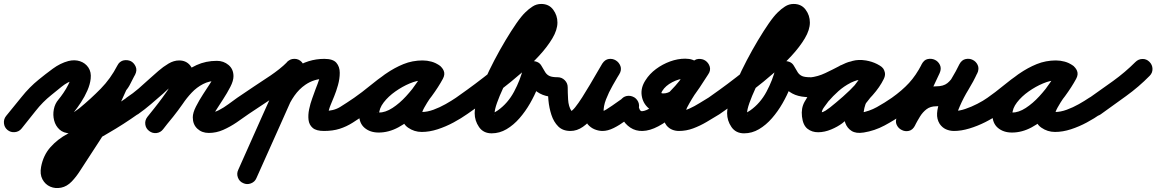

<svg xmlns="http://www.w3.org/2000/svg" viewBox="-60 -613 5855 972"><path d="M-22 45Q-38 32 -40 11Q-42 -10 -29 -26Q10 -73 49.5 -122.5Q89 -172 136 -210Q169 -237 207 -265Q245 -293 286 -304Q318 -312 345 -303Q372 -294 387.5 -271Q403 -248 399 -214Q396 -186 382.5 -155Q369 -124 350 -95Q331 -66 314 -45Q312 -42 311.5 -37Q311 -32 312 -29Q311 -30 310 -31Q310 -32 309.5 -32.5Q309 -33 308 -34Q304 -37 297 -39Q296 -39 297 -38.5Q298 -38 301 -39Q309 -42 317 -47Q329 -55 343 -66Q400 -113 450 -164Q500 -215 534 -281Q545 -303 565 -306.5Q585 -310 602 -301Q619 -292 627 -273.5Q635 -255 623 -234Q612 -214 600.5 -190Q589 -166 573 -150Q572 -150 578 -158Q583 -166 583 -165Q563 -122 544 -79Q525 -36 502 5Q475 53 443.5 100.5Q412 148 382 195Q364 222 345 252Q326 282 303 306Q279 331 249.5 337Q220 343 194.5 332Q169 321 155 295Q141 269 148 232Q159 173 195.5 132Q232 91 283 64Q283 64 282 64Q281 65 281 65Q357 20 433 -24Q509 -68 581 -118Q598 -130 618.5 -126.5Q639 -123 651 -106Q663 -89 659.5 -68.5Q656 -48 639 -36Q566 16 488 61Q410 106 333 151Q333 151 332 152Q331 152 331 152Q301 169 277.5 192Q254 215 248 250Q247 252 247 256Q247 258 245.5 253.5Q244 249 243 247Q236 238 230.5 240Q225 242 231 236Q250 216 266 189Q282 162 297 139Q327 94 357 48Q387 2 414 -45Q436 -84 454 -125Q472 -166 491 -207Q491 -208 496 -214Q501 -221 501 -222Q501 -222 498 -218Q499 -219 500 -221Q502 -224 503 -226Q506 -231 511 -239Q517 -250 523 -261Q529 -272 535 -282Q547 -304 566.5 -307.5Q586 -311 603 -303Q619 -294 627 -275.5Q635 -257 624 -235Q585 -159 528.5 -100.5Q472 -42 407 12Q384 31 354.5 47.5Q325 64 294 62Q261 61 241 42.5Q221 24 214 -3.5Q207 -31 212.5 -59.5Q218 -88 236 -109Q247 -122 261 -142.5Q275 -163 286 -185Q297 -207 299 -224Q299 -226 300 -223Q301 -220 301 -218Q307 -209 316 -207Q317 -207 317 -207Q314 -207 312 -206Q283 -199 252.5 -174.5Q222 -150 200 -132Q156 -97 120 -51Q84 -5 49 38Q36 54 15 56Q-6 58 -22 45Z M568 -48Q557 -65 560.5 -86Q564 -107 581 -119Q613 -140 642 -165Q671 -190 699 -216Q718 -233 742 -254Q766 -275 793 -291Q820 -307 847 -307Q882 -307 902.5 -282Q923 -257 923 -224Q923 -195 905.5 -159Q888 -123 862.5 -86Q837 -49 810.5 -16Q784 17 766 41Q766 41 766 41Q766 41 766 41Q753 58 732.5 60.5Q712 63 695 50Q678 37 675.5 16.5Q673 -4 686 -21Q698 -36 720 -63.5Q742 -91 765.5 -123Q789 -155 805.5 -182.5Q822 -210 822 -224Q822 -224 822 -223Q825 -213 837 -208Q839 -207 844 -206.5Q849 -206 847 -206Q844 -206 833.5 -198Q823 -190 809.5 -178.5Q796 -167 784 -156Q772 -145 767 -140Q736 -113 704.5 -86Q673 -59 639 -35Q622 -24 601 -27.5Q580 -31 568 -48ZM765 41Q752 58 731.5 60.5Q711 63 695 49Q678 36 675.5 15.5Q673 -5 687 -21Q711 -52 735 -82.5Q759 -113 781 -145Q812 -189 850 -225.5Q888 -262 935 -283.5Q982 -305 1038 -305Q1072 -305 1097 -284Q1122 -263 1122 -227Q1122 -204 1106 -173Q1090 -142 1069.5 -110.5Q1049 -79 1033 -54Q1017 -29 1017 -19Q1017 -19 1017 -20Q1017 -22 1016 -23Q1015 -26 1013 -29Q1007 -39 998 -41Q997 -42 997 -42Q1022 -42 1047.5 -55Q1073 -68 1097 -86Q1121 -104 1141 -118Q1158 -130 1178.5 -126.5Q1199 -123 1211 -106Q1223 -89 1219.5 -68.5Q1216 -48 1199 -36Q1170 -15 1137.5 7Q1105 29 1070 44.5Q1035 60 997 60Q962 60 939 38.5Q916 17 916 -19Q916 -42 932 -73.5Q948 -105 968.5 -136.5Q989 -168 1005 -192.5Q1021 -217 1021 -227Q1021 -229 1021 -226Q1021 -223 1021 -222Q1025 -210 1035 -206Q1037 -204 1038 -204Q1000 -204 968 -187.5Q936 -171 910.5 -144Q885 -117 865 -87Q842 -54 816.5 -22Q791 10 765 41Q765 41 765 41Q765 41 765 41Z M1199 -36Q1182 -24 1161 -27.5Q1140 -31 1129 -48Q1117 -65 1120.5 -86Q1124 -107 1141 -118Q1183 -147 1225.5 -175Q1268 -203 1310 -231Q1332 -246 1353.5 -263Q1375 -280 1394 -299Q1408 -315 1429 -315Q1450 -315 1465 -301Q1480 -287 1480.5 -266Q1481 -245 1466 -230Q1444 -206 1418.5 -186Q1393 -166 1366 -147Q1325 -119 1282.5 -91.5Q1240 -64 1199 -36Q1199 -36 1199 -36Q1199 -36 1199 -36ZM1384 -285Q1392 -304 1412 -311.5Q1432 -319 1451 -311Q1470 -302 1477.5 -282.5Q1485 -263 1476 -244Q1417 -111 1357.5 22Q1298 155 1238 289Q1238 289 1238 289Q1238 289 1238 289Q1230 308 1210 315.5Q1190 323 1171 314Q1152 306 1144.5 286Q1137 266 1146 247Q1205 114 1264.5 -19Q1324 -152 1384 -285Q1384 -285 1384 -285Q1384 -285 1384 -285ZM1393 -59Q1386 -39 1366.5 -30.5Q1347 -22 1328 -30Q1308 -37 1299.5 -56.5Q1291 -76 1299 -95Q1319 -146 1351.5 -191Q1384 -236 1429 -267Q1499 -315 1582 -315Q1626 -315 1643 -295Q1660 -275 1660 -244.5Q1660 -214 1651 -182Q1642 -150 1632 -126Q1623 -104 1613.5 -81Q1604 -58 1601 -35Q1601 -34 1601 -32.5Q1601 -31 1600 -30Q1601 -31 1600 -33Q1599 -35 1597 -38Q1592 -46 1583 -50Q1581 -51 1580 -51Q1629 -51 1662 -71.5Q1695 -92 1733 -118Q1733 -118 1733 -118Q1733 -118 1733 -118Q1750 -130 1770.5 -126.5Q1791 -123 1803 -106Q1815 -89 1811.5 -68.5Q1808 -48 1791 -36Q1757 -12 1725.5 8Q1694 28 1659.5 39Q1625 50 1580 50Q1541 50 1523 34.5Q1505 19 1502 -6Q1499 -31 1505 -60Q1511 -89 1521 -116Q1531 -143 1538 -163Q1543 -175 1547.5 -187.5Q1552 -200 1556 -212Q1557 -216 1559 -225Q1561 -234 1561 -234Q1564 -223 1575 -217Q1578 -215 1579 -215Q1582 -214 1585 -214Q1588 -214 1582 -214Q1530 -214 1486 -184Q1454 -162 1430.5 -128.5Q1407 -95 1393 -59Q1393 -59 1393 -59Q1393 -59 1393 -59Z M1721 -48Q1709 -65 1712.5 -86Q1716 -107 1733 -118Q1773 -146 1812.5 -178.5Q1852 -211 1894.5 -240.5Q1937 -270 1982.5 -288.5Q2028 -307 2080 -307Q2102 -307 2124 -301Q2146 -295 2164 -282Q2184 -268 2185.5 -248.5Q2187 -229 2177 -214Q2167 -198 2148.5 -191.5Q2130 -185 2110 -197Q2101 -202 2095 -204Q2089 -206 2078 -206Q2051 -206 2014 -190.5Q1977 -175 1941.5 -150Q1906 -125 1882.5 -94.5Q1859 -64 1859 -34Q1859 -30 1858.5 -32Q1858 -34 1857 -36Q1850 -46 1848 -44.5Q1846 -43 1857 -43Q1891 -43 1927 -66.5Q1963 -90 1995.5 -125.5Q2028 -161 2053.5 -198Q2079 -235 2094 -262Q2106 -284 2126 -287.5Q2146 -291 2162 -282Q2179 -273 2186.5 -254.5Q2194 -236 2182 -214Q2174 -198 2156.5 -173Q2139 -148 2120 -120Q2101 -92 2088 -68.5Q2075 -45 2075 -32Q2075 -33 2075 -35Q2074 -38 2072 -40Q2071 -43 2068 -45Q2065 -47 2068 -46Q2071 -46 2075 -46Q2103 -46 2134.5 -57.5Q2166 -69 2196 -86Q2226 -103 2248 -118Q2265 -130 2285.5 -126.5Q2306 -123 2318 -106Q2330 -89 2326.5 -68.5Q2323 -48 2306 -36Q2275 -14 2236 7Q2197 28 2155.5 41.5Q2114 55 2075 55Q2037 55 2005.5 33Q1974 11 1974 -32Q1974 -71 1996 -111Q2018 -151 2046.5 -189.5Q2075 -228 2094 -262Q2106 -284 2126 -287.5Q2146 -291 2162 -282Q2179 -273 2186.5 -254.5Q2194 -236 2182 -214Q2160 -173 2125.5 -126Q2091 -79 2048.5 -37Q2006 5 1957 31.5Q1908 58 1857 58Q1814 58 1786 34.5Q1758 11 1758 -34Q1758 -76 1778.5 -115.5Q1799 -155 1833 -189.5Q1867 -224 1909.5 -250.5Q1952 -277 1995.5 -292Q2039 -307 2078 -307Q2123 -307 2160 -285Q2181 -273 2182.5 -253Q2184 -233 2173 -216Q2163 -200 2144 -193Q2125 -186 2106 -200Q2100 -204 2093 -205Q2086 -206 2080 -206Q2040 -206 2002 -188Q1964 -170 1927.5 -142.5Q1891 -115 1856.5 -86Q1822 -57 1791 -36Q1774 -24 1753 -27.5Q1732 -31 1721 -48Z M2236 -48Q2224 -65 2227.5 -85.5Q2231 -106 2248 -118Q2268 -132 2305.5 -159Q2343 -186 2389.5 -222Q2436 -258 2483.5 -297Q2531 -336 2571 -374.5Q2611 -413 2636 -445Q2661 -477 2661 -499Q2661 -506 2662.5 -501Q2664 -496 2671 -494Q2673 -493 2677.5 -492.5Q2682 -492 2680 -492Q2684 -492 2687 -493Q2684 -491 2682 -490Q2675 -484 2669.5 -478Q2664 -472 2657 -464Q2644 -449 2623.5 -417Q2603 -385 2579 -343.5Q2555 -302 2531.5 -257Q2508 -212 2488 -169Q2468 -126 2456 -92Q2444 -58 2444 -40Q2444 -29 2445.5 -30.5Q2447 -32 2439 -37Q2437 -38 2432 -38.5Q2427 -39 2429 -39Q2436 -39 2445.5 -45Q2455 -51 2460 -54Q2511 -90 2542.5 -149Q2574 -208 2588 -266Q2591 -282 2603 -291.5Q2615 -301 2630 -303Q2645 -305 2659 -299.5Q2673 -294 2681 -280Q2692 -260 2700.5 -247Q2709 -234 2722.5 -228Q2736 -222 2763 -222Q2784 -222 2799 -207Q2814 -192 2814 -171Q2814 -150 2799 -135.5Q2784 -121 2763 -121Q2718 -121 2687.5 -133Q2657 -145 2635.5 -169.5Q2614 -194 2593 -230Q2585 -244 2600 -253.5Q2615 -263 2635 -266Q2656 -269 2673 -264Q2690 -259 2686 -244Q2679 -212 2663 -171.5Q2647 -131 2623.5 -90Q2600 -49 2570 -14.5Q2540 20 2504.5 41Q2469 62 2429 62Q2387 62 2365 30Q2343 -2 2343 -40Q2343 -67 2356.5 -109.5Q2370 -152 2392.5 -203.5Q2415 -255 2442.5 -307.5Q2470 -360 2499 -408.5Q2528 -457 2554 -494.5Q2580 -532 2600 -551Q2616 -567 2636 -580Q2656 -593 2680 -593Q2719 -593 2740.5 -564Q2762 -535 2762 -499Q2762 -462 2736.5 -419Q2711 -376 2669.5 -331Q2628 -286 2577.5 -242Q2527 -198 2475.5 -158.5Q2424 -119 2379.5 -87.5Q2335 -56 2306 -36Q2289 -24 2268.5 -27.5Q2248 -31 2236 -48Z M2713 -171Q2713 -192 2727.5 -206.5Q2742 -221 2763 -221Q2784 -221 2799 -206.5Q2814 -192 2814 -171Q2814 -145 2816 -109.5Q2818 -74 2833 -51Q2833 -50 2830 -50Q2827 -50 2828 -50Q2836 -50 2852 -70Q2868 -90 2887.5 -120.5Q2907 -151 2927 -185Q2947 -219 2963.5 -247.5Q2980 -276 2989 -291Q3003 -312 3022.5 -314.5Q3042 -317 3058 -307Q3074 -297 3081 -278.5Q3088 -260 3075 -238Q3061 -214 3041.5 -180Q3022 -146 3008 -110Q2994 -74 2996 -44Q2996 -44 2992 -47.5Q2988 -51 2993 -50Q2993 -50 2991 -50Q2990 -50 2990 -50Q2995 -50 3009 -58.5Q3023 -67 3039.5 -78.5Q3056 -90 3071.5 -101Q3087 -112 3096 -118Q3096 -118 3096 -118Q3096 -118 3096 -118Q3113 -130 3133.5 -126.5Q3154 -123 3166 -106Q3178 -89 3174.5 -68.5Q3171 -48 3154 -36Q3132 -21 3104.5 -0.5Q3077 20 3047 35Q3017 50 2990 50Q2990 50 2989 50Q2987 50 2987 50Q2967 49 2948.5 41Q2930 33 2916 17Q2897 -7 2894.5 -38.5Q2892 -70 2901.5 -105Q2911 -140 2926.5 -174.5Q2942 -209 2959 -239Q2976 -269 2989 -290Q3001 -311 3021 -313.5Q3041 -316 3058 -306Q3074 -296 3081 -277Q3088 -258 3075 -237Q3058 -211 3038.5 -174.5Q3019 -138 2996 -98.5Q2973 -59 2947 -25.5Q2921 8 2891 29Q2861 50 2828 50Q2789 50 2766 27Q2743 4 2731.5 -31.5Q2720 -67 2716.5 -104.5Q2713 -142 2713 -171Q2713 -171 2713 -171Q2713 -171 2713 -171Z M3123 -128Q3144 -128 3158.5 -113Q3173 -98 3173 -77Q3173 -71 3177.5 -60.5Q3182 -50 3190 -50Q3210 -51 3240 -71Q3270 -91 3301.5 -120.5Q3333 -150 3358.5 -178.5Q3384 -207 3394 -224Q3399 -233 3398 -233Q3397 -233 3399 -227Q3401 -222 3406.5 -218.5Q3412 -215 3409 -215Q3378 -215 3343.5 -197Q3309 -179 3293 -153Q3288 -145 3288.5 -142.5Q3289 -140 3298 -140Q3322 -140 3343 -156.5Q3364 -173 3381.5 -198Q3399 -223 3414 -248.5Q3429 -274 3441 -292Q3455 -313 3475.5 -314.5Q3496 -316 3511 -306Q3527 -295 3533 -276Q3539 -257 3525 -236Q3498 -194 3469.5 -153Q3441 -112 3418 -68Q3415 -62 3411.5 -51Q3408 -40 3404.5 -32.5Q3401 -25 3399 -30Q3396 -39 3388 -43Q3380 -47 3375.5 -49Q3371 -51 3377 -51Q3403 -51 3429.5 -63Q3456 -75 3481.5 -91Q3507 -107 3529 -120Q3547 -131 3567.5 -126Q3588 -121 3598 -103Q3609 -85 3604 -64.5Q3599 -44 3581 -34Q3550 -15 3517 4.5Q3484 24 3449 37Q3414 50 3377 50Q3359 50 3343 43.5Q3327 37 3315 23Q3297 1 3300 -31Q3303 -63 3319.5 -99.5Q3336 -136 3359 -172Q3382 -208 3404.5 -239Q3427 -270 3441 -292Q3455 -313 3475 -314.5Q3495 -316 3511 -305Q3527 -295 3533 -275.5Q3539 -256 3525 -236Q3504 -204 3482 -170Q3460 -136 3434 -106.5Q3408 -77 3375 -58.5Q3342 -40 3298 -40Q3252 -40 3223 -65.5Q3194 -91 3188.5 -130Q3183 -169 3208 -207Q3228 -239 3261 -263.5Q3294 -288 3332.5 -302Q3371 -316 3409 -316Q3450 -316 3473 -293.5Q3496 -271 3498 -238Q3500 -205 3481 -172Q3462 -141 3429 -103.5Q3396 -66 3355.5 -31Q3315 4 3272.5 26.5Q3230 49 3193 50Q3158 51 3131 33Q3104 15 3088.5 -14.5Q3073 -44 3073 -77Q3073 -98 3087.5 -113Q3102 -128 3123 -128Z M3514 -48Q3502 -65 3505.5 -85.5Q3509 -106 3526 -118Q3546 -132 3583.5 -159Q3621 -186 3667.5 -222Q3714 -258 3761.5 -297Q3809 -336 3849 -374.5Q3889 -413 3914 -445Q3939 -477 3939 -499Q3939 -506 3940.5 -501Q3942 -496 3949 -494Q3951 -493 3955.5 -492.5Q3960 -492 3958 -492Q3962 -492 3965 -493Q3962 -491 3960 -490Q3953 -484 3947.5 -478Q3942 -472 3935 -464Q3922 -449 3901.5 -417Q3881 -385 3857 -343.5Q3833 -302 3809.5 -257Q3786 -212 3766 -169Q3746 -126 3734 -92Q3722 -58 3722 -40Q3722 -29 3723.5 -30.5Q3725 -32 3717 -37Q3715 -38 3710 -38.5Q3705 -39 3707 -39Q3714 -39 3723.5 -45Q3733 -51 3738 -54Q3789 -90 3820.5 -149Q3852 -208 3866 -266Q3869 -282 3881 -291.5Q3893 -301 3908 -303Q3923 -305 3937 -299.5Q3951 -294 3959 -280Q3970 -260 3978.5 -247Q3987 -234 4000.5 -228Q4014 -222 4041 -222Q4062 -222 4077 -207Q4092 -192 4092 -171Q4092 -150 4077 -135.5Q4062 -121 4041 -121Q3996 -121 3965.5 -133Q3935 -145 3913.5 -169.5Q3892 -194 3871 -230Q3863 -244 3878 -253.5Q3893 -263 3913 -266Q3934 -269 3951 -264Q3968 -259 3964 -244Q3957 -212 3941 -171.5Q3925 -131 3901.5 -90Q3878 -49 3848 -14.5Q3818 20 3782.5 41Q3747 62 3707 62Q3665 62 3643 30Q3621 -2 3621 -40Q3621 -67 3634.5 -109.5Q3648 -152 3670.5 -203.5Q3693 -255 3720.5 -307.5Q3748 -360 3777 -408.5Q3806 -457 3832 -494.5Q3858 -532 3878 -551Q3894 -567 3914 -580Q3934 -593 3958 -593Q3997 -593 4018.5 -564Q4040 -535 4040 -499Q4040 -462 4014.5 -419Q3989 -376 3947.5 -331Q3906 -286 3855.5 -242Q3805 -198 3753.5 -158.5Q3702 -119 3657.5 -87.5Q3613 -56 3584 -36Q3567 -24 3546.5 -27.5Q3526 -31 3514 -48Z M4029 -121Q4008 -121 3993.5 -135.5Q3979 -150 3979 -171Q3979 -192 3993.5 -207Q4008 -222 4029 -222Q4031 -222 4032.5 -222Q4034 -222 4036 -222Q4038 -222 4040.5 -222Q4043 -222 4045 -222Q4045 -222 4043 -221Q4041 -221 4041 -221Q4080 -225 4118 -243Q4156 -261 4190 -279Q4190 -279 4191 -280Q4193 -281 4193 -281Q4225 -296 4255.5 -304.5Q4286 -313 4323 -307Q4323 -307 4324 -307Q4324 -307 4324 -307Q4343 -303 4360.5 -297Q4378 -291 4394 -281Q4416 -268 4418.5 -248Q4421 -228 4411 -212Q4401 -196 4382 -189Q4363 -182 4342 -195Q4329 -203 4316 -206Q4316 -206 4316 -206Q4316 -206 4316 -206Q4294 -211 4273 -205Q4273 -205 4272 -204Q4271 -204 4271 -204Q4264 -202 4257 -199Q4250 -196 4244 -193Q4244 -193 4244 -193Q4245 -193 4245 -193Q4212 -176 4184.5 -151.5Q4157 -127 4133 -99Q4133 -99 4135 -101Q4136 -103 4136 -103Q4126 -89 4112 -70.5Q4098 -52 4100 -35Q4100 -35 4095.5 -38.5Q4091 -42 4094 -43Q4107 -45 4119.5 -53Q4132 -61 4142 -69Q4171 -92 4207 -123.5Q4243 -155 4275 -190Q4307 -225 4324 -259Q4334 -280 4354 -282Q4374 -284 4391 -274Q4408 -265 4416 -246.5Q4424 -228 4411 -208Q4401 -193 4390 -179Q4374 -157 4358.5 -135.5Q4343 -114 4326 -93Q4326 -93 4326 -94Q4327 -95 4327 -95Q4321 -88 4316 -66.5Q4311 -45 4312 -32Q4312 -30 4312 -29Q4308 -37 4301.5 -39.5Q4295 -42 4297 -42Q4297 -42 4297 -42Q4296 -42 4296 -42Q4340 -49 4379.5 -71Q4419 -93 4455 -118Q4455 -118 4455 -118Q4455 -118 4455 -118Q4472 -130 4492.5 -126.5Q4513 -123 4525 -106Q4537 -89 4533.5 -68.5Q4530 -48 4513 -36Q4467 -4 4417.5 22.5Q4368 49 4312 58Q4312 58 4311.5 58Q4311 58 4311 58Q4311 58 4311 58Q4274 64 4251.5 50Q4229 36 4219.5 10Q4210 -16 4211.5 -47Q4213 -78 4222 -107Q4231 -136 4247 -157Q4247 -157 4248 -158Q4248 -159 4248 -159Q4265 -178 4279.5 -198.5Q4294 -219 4310 -239Q4319 -251 4327 -264Q4340 -284 4359 -286.5Q4378 -289 4394 -280Q4410 -271 4417.5 -253Q4425 -235 4414 -213Q4394 -172 4358 -131.5Q4322 -91 4281 -54.5Q4240 -18 4204 11Q4180 29 4147.5 42.5Q4115 56 4083 56.5Q4051 57 4028 39Q4005 21 4000 -23Q3995 -65 4013 -97.5Q4031 -130 4054 -161Q4054 -161 4055 -163Q4057 -165 4057 -165Q4086 -200 4121.5 -230.5Q4157 -261 4197 -283Q4197 -283 4198 -283Q4198 -283 4198 -283Q4210 -289 4222 -294Q4234 -299 4247 -302Q4247 -302 4246 -302Q4245 -301 4245 -301Q4290 -315 4338 -304Q4338 -304 4338 -304Q4338 -304 4338 -304Q4368 -297 4394 -281Q4416 -268 4418.5 -248Q4421 -228 4411 -212Q4401 -196 4382.5 -189Q4364 -182 4342 -195Q4333 -200 4324.5 -203Q4316 -206 4306 -207Q4306 -207 4306 -207Q4307 -207 4307 -207Q4286 -211 4269.5 -204Q4253 -197 4235 -189Q4235 -189 4237 -190Q4238 -191 4238 -191Q4194 -167 4147 -146Q4100 -125 4049 -121Q4049 -121 4047 -121Q4045 -121 4045 -121Q4043 -121 4040.5 -121Q4038 -121 4036 -121Q4034 -121 4032.5 -121Q4031 -121 4029 -121Q4029 -121 4029 -121Q4029 -121 4029 -121Z M4513 -36Q4496 -24 4475 -27.5Q4454 -31 4443 -48Q4431 -65 4434.5 -86Q4438 -107 4455 -118Q4507 -155 4542 -193Q4577 -231 4606 -287Q4617 -310 4636.5 -314Q4656 -318 4673 -310Q4690 -302 4698.5 -284Q4707 -266 4697 -243Q4666 -177 4635 -111Q4604 -45 4573 21Q4562 44 4542.5 48.5Q4523 53 4506 44Q4489 36 4480 18Q4471 0 4482 -22Q4503 -64 4529 -99Q4555 -134 4592 -155Q4629 -176 4680 -176Q4716 -176 4736 -192Q4756 -208 4769 -233.5Q4782 -259 4797 -288Q4809 -310 4828.5 -314Q4848 -318 4864 -310Q4881 -302 4889.5 -284Q4898 -266 4888 -244Q4868 -200 4843 -159.5Q4818 -119 4799 -75Q4795 -66 4791.5 -57Q4788 -48 4787 -38Q4786 -33 4786 -32Q4783 -36 4782.5 -39Q4782 -42 4778 -46Q4777 -47 4772.5 -49Q4768 -51 4770 -51Q4796 -51 4827 -61.5Q4858 -72 4888 -87.5Q4918 -103 4939 -118Q4956 -130 4976.5 -126.5Q4997 -123 5009 -106Q5021 -89 5017.5 -68.5Q5014 -48 4997 -36Q4968 -15 4928.5 5Q4889 25 4847.5 37.5Q4806 50 4770 50Q4748 50 4729 41.5Q4710 33 4697 14Q4682 -10 4684 -40Q4686 -70 4699 -103Q4712 -136 4730.5 -169Q4749 -202 4767 -232Q4785 -262 4796 -285Q4806 -308 4826 -311.5Q4846 -315 4863 -307Q4880 -298 4889 -280Q4898 -262 4887 -241Q4861 -193 4836.5 -155.5Q4812 -118 4776 -96.5Q4740 -75 4680 -75Q4650 -75 4630.5 -60Q4611 -45 4597.5 -23Q4584 -1 4572 22Q4561 45 4541.5 49.5Q4522 54 4505 45Q4488 37 4479.5 19Q4471 1 4481 -21Q4512 -88 4543 -154Q4574 -220 4605 -286Q4616 -308 4635.5 -312.5Q4655 -317 4672 -308Q4690 -300 4698.5 -282Q4707 -264 4696 -241Q4661 -174 4618 -126.5Q4575 -79 4513 -36Q4513 -36 4513 -36Q4513 -36 4513 -36Z M4927 -48Q4915 -65 4918.5 -86Q4922 -107 4939 -118Q4979 -146 5018.5 -178.5Q5058 -211 5100.5 -240.5Q5143 -270 5188.5 -288.5Q5234 -307 5286 -307Q5308 -307 5330 -301Q5352 -295 5370 -282Q5390 -268 5391.5 -248.5Q5393 -229 5383 -214Q5373 -198 5354.5 -191.5Q5336 -185 5316 -197Q5307 -202 5301 -204Q5295 -206 5284 -206Q5257 -206 5220 -190.5Q5183 -175 5147.5 -150Q5112 -125 5088.5 -94.5Q5065 -64 5065 -34Q5065 -30 5064.5 -32Q5064 -34 5063 -36Q5056 -46 5054 -44.5Q5052 -43 5063 -43Q5097 -43 5133 -66.5Q5169 -90 5201.5 -125.5Q5234 -161 5259.5 -198Q5285 -235 5300 -262Q5312 -284 5332 -287.5Q5352 -291 5368 -282Q5385 -273 5392.5 -254.5Q5400 -236 5388 -214Q5380 -198 5362.5 -173Q5345 -148 5326 -120Q5307 -92 5294 -68.5Q5281 -45 5281 -32Q5281 -33 5281 -35Q5280 -38 5278 -40Q5277 -43 5274 -45Q5271 -47 5274 -46Q5277 -46 5281 -46Q5309 -46 5340.5 -57.5Q5372 -69 5402 -86Q5432 -103 5454 -118Q5471 -130 5491.5 -126.5Q5512 -123 5524 -106Q5536 -89 5532.5 -68.5Q5529 -48 5512 -36Q5481 -14 5442 7Q5403 28 5361.5 41.5Q5320 55 5281 55Q5243 55 5211.5 33Q5180 11 5180 -32Q5180 -71 5202 -111Q5224 -151 5252.5 -189.5Q5281 -228 5300 -262Q5312 -284 5332 -287.5Q5352 -291 5368 -282Q5385 -273 5392.5 -254.5Q5400 -236 5388 -214Q5366 -173 5331.5 -126Q5297 -79 5254.5 -37Q5212 5 5163 31.5Q5114 58 5063 58Q5020 58 4992 34.5Q4964 11 4964 -34Q4964 -76 4984.5 -115.5Q5005 -155 5039 -189.5Q5073 -224 5115.5 -250.5Q5158 -277 5201.5 -292Q5245 -307 5284 -307Q5329 -307 5366 -285Q5387 -273 5388.5 -253Q5390 -233 5379 -216Q5369 -200 5350 -193Q5331 -186 5312 -200Q5306 -204 5299 -205Q5292 -206 5286 -206Q5246 -206 5208 -188Q5170 -170 5133.5 -142.5Q5097 -115 5062.5 -86Q5028 -57 4997 -36Q4980 -24 4959 -27.5Q4938 -31 4927 -48Z M5442 -46Q5430 -63 5433.5 -84Q5437 -105 5454 -117Q5514 -159 5575 -203Q5636 -247 5688 -299Q5688 -299 5688 -299Q5688 -299 5688 -299Q5703 -314 5723.5 -314.5Q5744 -315 5759 -300Q5774 -285 5774.5 -264.5Q5775 -244 5760 -229Q5705 -173 5640.5 -126.5Q5576 -80 5512 -34Q5495 -22 5474.5 -25.5Q5454 -29 5442 -46Z"/></svg>

Font: FRB American Cursive Ultra
Style: Bold Italic
Weight: 1000
Italic angle: -25°
Version: Version 2.0;Modular Font Editor K font №1